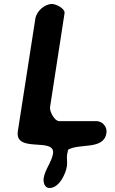

<svg xmlns="http://www.w3.org/2000/svg" viewBox="-20 -727 581 967"><path d="M200 170C197 190 204 220 229 220C278 220 311 149 317 110C320 89 315 72 318 50C319 46 323 30 323 27C381 -7 503 30 516 -57C521 -87 497 -117 465 -117H278C254 -117 229 -167 232 -187L305 -660C309 -684 262 -707 242 -707C205 -707 164 -671 158 -633L70 -67C52 48 260 -39 247 47C240 89 207 126 200 170Z"/></svg>

Font: Asimov Print
Style: Regular
Weight: 500
Designer: Google
Version: Version 2.000980: 2014